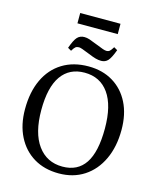

<svg xmlns="http://www.w3.org/2000/svg" viewBox="-150 -1156 1056 1275"><g transform="rotate(15 378.5 -519.0)"><path d="M377 14Q278 14 205 -30Q132 -74 91.5 -154Q51 -234 51 -341Q51 -459 91.5 -545Q132 -631 207.5 -677.5Q283 -724 386 -724Q483 -724 555 -680.5Q627 -637 666.5 -558.5Q706 -480 706 -373Q706 -257 665 -169.5Q624 -82 550 -34Q476 14 377 14ZM389 -36Q493 -36 545 -114Q597 -192 597 -353Q597 -511 538 -594Q479 -677 372 -677Q268 -677 212.5 -598.5Q157 -520 157 -363Q157 -206 219 -121Q281 -36 389 -36ZM456 -781Q437 -781 417 -786.5Q397 -792 366 -805Q331 -819 315.5 -824.5Q300 -830 292 -830Q277 -830 268 -823Q259 -816 246 -794L222 -808Q242 -865 260.5 -885Q279 -905 309 -905Q326 -905 344.5 -899Q363 -893 397 -879Q432 -865 447.5 -859.5Q463 -854 474 -854Q486 -854 494.5 -861Q503 -868 517 -891L541 -877Q520 -820 502 -800.5Q484 -781 456 -781ZM240 -981V-1052H517V-981Z"/></g></svg>

Font: Literata 36pt
Style: Regular
Weight: 400
Designer: Latin by Veronika Burian and Jose Scaglione. Greek by Irene Vlachou. Cyrillic by Vera Evstafieva.
Foundry: TypeTogether
Version: Version 3.002